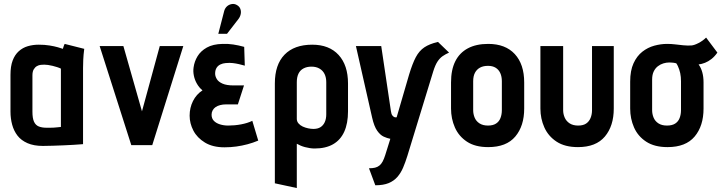

<svg xmlns="http://www.w3.org/2000/svg" viewBox="-20 -734 3648 971"><path d="M406 -487 307 -512Q303 -504 300.5 -495.5Q298 -487 298 -487Q290 -490 272.5 -495Q255 -500 230.5 -504Q206 -508 176 -508Q147 -508 121 -500.5Q95 -493 75 -475Q55 -457 44 -428Q33 -399 33 -355V-170Q33 -135 41.5 -103.5Q50 -72 68.5 -48Q87 -24 119 -10Q151 4 197 4Q220 4 247 3Q274 2 301.5 1Q329 0 351 -1.5Q373 -3 386.5 -4Q400 -5 400 -5V-390Q400 -407 401 -431.5Q402 -456 406 -487ZM144 -169V-352Q144 -372 150.5 -383Q157 -394 166.5 -399.5Q176 -405 186 -406Q196 -407 204 -407Q212 -407 223 -405.5Q234 -404 246 -401Q258 -398 269 -394.5Q280 -391 288 -387V-92Q278 -91 269 -90Q260 -89 251 -88.5Q242 -88 233 -88Q224 -88 216 -88Q192 -88 176 -94.5Q160 -101 152 -118.5Q144 -136 144 -169Z M484 -501 644 0H750L907 -501H788L698 -171L604 -501Z M1218 -402 1215 -497Q1186 -505 1159.5 -509Q1133 -513 1106 -512Q1057 -511 1026 -493.5Q995 -476 979 -449.5Q963 -423 959 -393Q956 -373 960.5 -351Q965 -329 976.5 -309.5Q988 -290 1004 -277Q973 -257 956 -223Q939 -189 939 -149Q939 -110 958 -73.5Q977 -37 1016.5 -13Q1056 11 1115 11Q1146 11 1175 7Q1204 3 1232 -4.5Q1260 -12 1286 -23L1256 -123Q1244 -117 1229.5 -112.5Q1215 -108 1199 -105Q1183 -102 1166.5 -100.5Q1150 -99 1134 -99Q1112 -99 1092.5 -105Q1073 -111 1061.5 -123Q1050 -135 1050 -154Q1050 -166 1055.5 -176Q1061 -186 1070.5 -192.5Q1080 -199 1093.5 -202.5Q1107 -206 1122 -206H1183L1214 -302H1161Q1126 -302 1105.5 -311Q1085 -320 1076.5 -334Q1068 -348 1068 -362Q1068 -379 1075 -390.5Q1082 -402 1094.5 -408Q1107 -414 1121 -415Q1141 -417 1157.5 -415Q1174 -413 1189 -409.5Q1204 -406 1218 -402ZM1186 -638Q1195 -650 1197.5 -663.5Q1200 -677 1195.5 -689Q1191 -701 1179 -708Q1166 -716 1152 -713.5Q1138 -711 1128 -702Q1118 -693 1114 -679L1084 -563H1128Z M1740 -171V-312Q1740 -404 1692.5 -456Q1645 -508 1559 -508Q1468 -508 1419 -457.5Q1370 -407 1370 -312V193L1481 217V-7Q1490 -2 1500.5 2.5Q1511 7 1522.5 10Q1534 13 1546.5 15Q1559 17 1571 17Q1627 17 1664.5 -4.5Q1702 -26 1721 -68Q1740 -110 1740 -171ZM1630 -318V-156Q1630 -133 1622.5 -116.5Q1615 -100 1601 -91Q1587 -82 1565 -82Q1553 -82 1538.5 -85Q1524 -88 1511 -94Q1498 -100 1489.5 -110Q1481 -120 1481 -133V-318Q1481 -344 1489.5 -361.5Q1498 -379 1515 -388Q1532 -397 1555 -397Q1579 -397 1596 -387Q1613 -377 1621.5 -359.5Q1630 -342 1630 -318Z M2251 -468 2195 -522Q2152 -512 2126 -494.5Q2100 -477 2083 -445Q2066 -413 2049 -357L1986 -141Q1986 -141 1982.5 -140.5Q1979 -140 1974 -142Q1969 -144 1964 -150.5Q1959 -157 1957 -172L1908 -501H1780L1862 -139Q1872 -95 1887.5 -73Q1903 -51 1920.5 -43Q1938 -35 1954 -32L1928 51Q1922 70 1915 83Q1908 96 1898.5 103.5Q1889 111 1876.5 114Q1864 117 1846 117L1878 203Q1919 203 1945.5 192Q1972 181 1989.5 161Q2007 141 2018.5 114Q2030 87 2040 55L2171 -373Q2181 -405 2192.5 -422.5Q2204 -440 2218.5 -450Q2233 -460 2251 -468Z M2631 -185V-317Q2631 -409 2583.5 -460.5Q2536 -512 2449 -512Q2388 -512 2346 -489.5Q2304 -467 2282.5 -424Q2261 -381 2261 -317V-185Q2261 -134 2280.5 -89.5Q2300 -45 2341.5 -17.5Q2383 10 2449 10Q2541 10 2586 -43.5Q2631 -97 2631 -185ZM2518 -323V-177Q2518 -155 2511 -137Q2504 -119 2488.5 -109Q2473 -99 2448 -99Q2422 -99 2405 -110Q2388 -121 2380.5 -139Q2373 -157 2373 -177V-323Q2373 -349 2382 -366Q2391 -383 2407.5 -392Q2424 -401 2448 -401Q2471 -401 2486.5 -391.5Q2502 -382 2510 -364.5Q2518 -347 2518 -323Z M3084 -185V-501H2974V-177Q2974 -155 2966.5 -137Q2959 -119 2944 -109Q2929 -99 2904 -99Q2878 -99 2861 -110Q2844 -121 2836 -139Q2828 -157 2828 -177V-501H2713V-185Q2713 -134 2733 -89.5Q2753 -45 2795 -17.5Q2837 10 2903 10Q2994 10 3039 -43.5Q3084 -97 3084 -185Z M3608 -468 3551 -544Q3535 -528 3513 -516.5Q3491 -505 3476 -504Q3456 -503 3435.5 -505Q3415 -507 3395 -509.5Q3375 -512 3354 -512Q3322 -512 3289 -503Q3256 -494 3228.5 -472.5Q3201 -451 3184 -414Q3167 -377 3167 -321V-185Q3167 -134 3186.5 -89.5Q3206 -45 3248 -17.5Q3290 10 3356 10Q3448 10 3493 -43.5Q3538 -97 3538 -185V-317Q3538 -346 3531.5 -369Q3525 -392 3513 -408Q3529 -410 3545.5 -416.5Q3562 -423 3578 -435.5Q3594 -448 3608 -468ZM3424 -323V-177Q3424 -155 3417 -137Q3410 -119 3394.5 -109Q3379 -99 3353 -99Q3327 -99 3310 -110Q3293 -121 3285.5 -139Q3278 -157 3278 -177V-331Q3278 -356 3286 -372.5Q3294 -389 3307 -399Q3320 -409 3335 -413.5Q3350 -418 3364 -418Q3371 -418 3376.5 -417.5Q3382 -417 3387.5 -416.5Q3393 -416 3400 -414Q3405 -407 3408.5 -399Q3412 -391 3415 -382.5Q3418 -374 3420 -364.5Q3422 -355 3423 -344.5Q3424 -334 3424 -323Z"/></svg>

Font: Advent Pro
Style: Regular
Weight: 400
Designer: VivaRado, Andreas Kalpakidis
Foundry: VivaRado, Andreas Kalpakidis
Version: Version 3.000